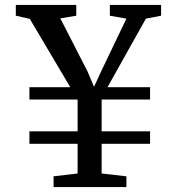

<svg xmlns="http://www.w3.org/2000/svg" viewBox="-20 -763 722 783"><path d="M266.5 -407.5 101.5 -686 44.5 -699V-743H291V-699L226 -688L336.5 -472.5L363.5 -409L393.5 -474L495.5 -687L428 -699V-743H637V-699L575 -687L418.5 -407.5H592V-357H394.5V-227.5H592V-176.5H394.5V-55.5L495.5 -44V0H198.5V-44L296.5 -55.5V-176.5H100V-227.5H296.5V-357H100V-407.5Z"/></svg>

Font: Merriweather 24pt SemiCondensed
Style: Regular
Weight: 400
Width: 4
Designer: Eben Sorkin
Foundry: Eben Sorkin
Version: Version 2.100